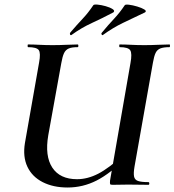

<svg xmlns="http://www.w3.org/2000/svg" viewBox="-20 -823 777 855"><path d="M281 12Q217 12 170 -12Q123 -36 102 -80.5Q81 -125 91 -186L154 -544Q162 -587 152.5 -600Q143 -613 105 -613Q103 -613 103 -619Q103 -625 105 -625Q128 -625 155.5 -623.5Q183 -622 214 -622Q246 -622 275 -623.5Q304 -625 326 -625Q329 -625 329 -619Q329 -613 326 -613Q300 -613 286 -607Q272 -601 265 -586Q258 -571 253 -542L195 -221Q179 -128 213 -76.5Q247 -25 323 -25Q370 -25 417.5 -49.5Q465 -74 532 -135L545 -123Q471 -50 410 -19Q349 12 281 12ZM482 0Q472 0 470.5 -3Q469 -6 470 -19L561 -542Q569 -585 560 -599Q551 -613 513 -613Q511 -613 511 -619Q511 -625 513 -625Q536 -625 564 -623.5Q592 -622 623 -622Q654 -622 683.5 -623.5Q713 -625 735 -625Q737 -625 737 -619Q737 -613 735 -613Q709 -613 694.5 -607.5Q680 -602 673 -587.5Q666 -573 661 -544L579 -81Q574 -52 577 -37Q580 -22 595 -17Q610 -12 641 -12Q645 -12 645 -6Q645 0 641 0Q619 0 597.5 -0.5Q576 -1 551 -1Q532 -1 515.5 -0.5Q499 0 482 0ZM298 -667Q294 -665 292 -669.5Q290 -674 293 -678Q322 -712 347.5 -739Q373 -766 395 -799Q397 -804 414 -802.5Q431 -801 450.5 -795.5Q470 -790 481.5 -782.5Q493 -775 485 -768Q436 -742 389 -720.5Q342 -699 298 -667ZM438 -667Q435 -665 432.5 -669.5Q430 -674 434 -678Q462 -712 487.5 -739Q513 -766 535 -799Q537 -804 554 -802Q571 -800 591 -794Q611 -788 622.5 -781Q634 -774 626 -768Q573 -743 527.5 -721Q482 -699 438 -667Z"/></svg>

Font: Cormorant Infant Light
Style: Italic
Weight: 300
Italic angle: -10°
Designer: Christian Thalmann (Catharsis Fonts)
Foundry: Catharsis Fonts
Version: Version 4.001